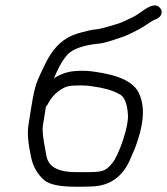

<svg xmlns="http://www.w3.org/2000/svg" viewBox="-20 -710 631 726"><path d="M160.4 -316C171.5 -337.5 185.1 -353.5 200.9 -364.8C228.2 -384.3 237.4 -387 285.5 -387C302.9 -387 317.4 -385.8 328.9 -383.6L329.4 -383.5L329.9 -383.4C371.6 -378.1 404.9 -368.6 429.3 -355.2L429.9 -354.8L430.6 -354.6C448.3 -346.7 461.4 -322.1 463.8 -274.5C464.9 -253.5 458.8 -221.6 444.8 -179.6C430.8 -137.6 416.8 -108.5 404.6 -93.3C378.8 -61.3 366.6 -59 300.2 -59H270.4C195.8 -59 162 -80.7 155 -123.2C150.7 -149.5 137.8 -206.8 142.1 -234.2L153.7 -307.2C160.3 -313.4 160 -316.1 160.4 -316ZM194.7 -438.1C207.8 -467.3 221.9 -489.5 236.3 -504.8C257 -526.4 301.9 -540.3 352.1 -544.8C381.5 -547.5 422.8 -564 442.9 -570.2C465.4 -577.6 489.5 -591.6 505.5 -599.3C521.4 -607 555.3 -632 561.8 -634.2C574.4 -637.8 594.7 -648.8 591 -668.4C589.7 -675.1 585.7 -680.3 580.2 -684.6C562.9 -698.2 536 -681.6 508.2 -661.1C500.3 -655.3 492.8 -650.7 486 -647.3C470.5 -639.7 441.4 -624.7 426.1 -620.4C405.7 -614.8 364.9 -601 345 -599.2C321.5 -597 307.8 -592.2 287.9 -587.5C236.3 -574.7 201.4 -550.1 170.5 -503.2C159.4 -486.8 143.9 -455.4 122.4 -407C113.5 -387 105.9 -353 97.9 -302.5L87.4 -235.9C82.8 -207 86.4 -167.8 97.2 -116.7C104.9 -80.1 121.9 -50.3 148.2 -28C166.8 -12.2 208.8 -4 261.7 -4H291.5C303.3 -4 316.2 -4.3 330.2 -5C398.9 -8.2 446.1 -44.9 472.9 -109.1C479.3 -124.4 485.1 -137.7 490.1 -148.9L490.3 -149.3L490.4 -149.6C523.1 -235.3 529.8 -303.2 506.6 -354.6C487.9 -398.8 433.5 -425.8 335 -439.2C314.7 -442 297.4 -443 279 -442C243.7 -441.8 212.8 -432.8 184.1 -414.1C186.5 -419.8 190.8 -429.5 194.7 -438.1Z"/></svg>

Font: MewTooHand
Style: BdIta
Weight: 400
Designer: Mew Too, Robert Jablonski
Version: Version 0.77